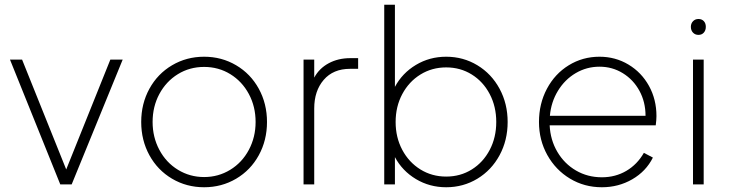

<svg xmlns="http://www.w3.org/2000/svg" viewBox="-20 -777 3073 809"><path d="M22 -526H73L259 -63L445 -526H497L282 0H234Z M575 -263Q575 -340 609.5 -403Q644 -466 705 -502Q766 -538 840 -538Q914 -538 975 -502Q1036 -466 1070.5 -403Q1105 -340 1105 -263Q1105 -186 1070.5 -123Q1036 -60 975 -24Q914 12 840 12Q766 12 705 -24Q644 -60 609.5 -123Q575 -186 575 -263ZM840 -31Q900 -31 950 -61.5Q1000 -92 1028.5 -145.5Q1057 -199 1057 -263Q1057 -328 1028.5 -381Q1000 -434 950.5 -464.5Q901 -495 840 -495Q779 -495 729.5 -464.5Q680 -434 651.5 -381Q623 -328 623 -263Q623 -199 651.5 -145.5Q680 -92 730 -61.5Q780 -31 840 -31Z M1259 -526H1304V-450Q1325 -489 1365 -510.5Q1405 -532 1456 -532H1489V-487H1455Q1384 -487 1344 -440.5Q1304 -394 1304 -320V0H1259Z M1644 -115V0H1599V-757H1644V-411Q1675 -469 1732.5 -503.5Q1790 -538 1860 -538Q1932 -538 1991.5 -502Q2051 -466 2085 -403Q2119 -340 2119 -263Q2119 -186 2085 -123Q2051 -60 1991.5 -24Q1932 12 1860 12Q1790 12 1732.5 -22.5Q1675 -57 1644 -115ZM1860 -33Q1920 -33 1968 -63Q2016 -93 2043.5 -145.5Q2071 -198 2071 -263Q2071 -328 2043.5 -380.5Q2016 -433 1968 -463Q1920 -493 1860 -493Q1800 -493 1751.5 -463Q1703 -433 1675 -380.5Q1647 -328 1647 -263Q1647 -198 1675 -145.5Q1703 -93 1751.5 -63Q1800 -33 1860 -33Z M2251 -263Q2251 -340 2284.5 -403Q2318 -466 2376.5 -502Q2435 -538 2506 -538Q2573 -538 2628 -505Q2683 -472 2714.5 -415Q2746 -358 2746 -288Q2746 -272 2743 -249H2296Q2299 -187 2328.5 -137Q2358 -87 2407 -58.5Q2456 -30 2516 -30Q2573 -30 2619 -57Q2665 -84 2693 -133L2731 -113Q2702 -55 2644 -21.5Q2586 12 2516 12Q2442 12 2381.5 -24.5Q2321 -61 2286 -124Q2251 -187 2251 -263ZM2700 -289Q2700 -347 2674.5 -394Q2649 -441 2604.5 -468.5Q2560 -496 2506 -496Q2452 -496 2406 -469Q2360 -442 2331 -394.5Q2302 -347 2297 -289Z M2900 -526H2945V0H2900ZM2923 -697Q2937 -697 2945.5 -688Q2954 -679 2954 -664Q2954 -649 2945.5 -639.5Q2937 -630 2923 -630Q2909 -630 2900 -639.5Q2891 -649 2891 -664Q2891 -678 2900 -687.5Q2909 -697 2923 -697Z"/></svg>

Font: Eudoxus Sans ExtraLight
Style: Regular
Weight: 200
Designer: Stijn de Vries
Foundry: tokotype
Version: Version 2.005